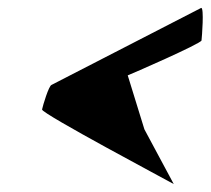

<svg xmlns="http://www.w3.org/2000/svg" viewBox="-20 -636 531 484"><path d="M86 -360C84 -350 408 -178 418 -172L344 -310L302 -446C308 -448 487 -526 488 -534C489 -542 495 -618 487 -616L110 -422C103 -420 88 -370 86 -360Z"/></svg>

Font: Ampere
Style: CndIta
Weight: 400
Version: Version 1